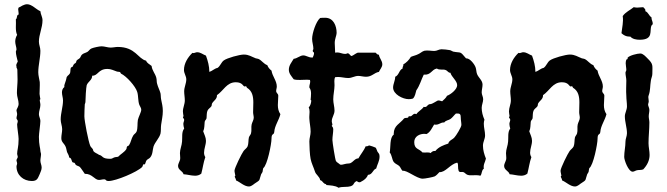

<svg xmlns="http://www.w3.org/2000/svg" viewBox="-20 -820 3153 908"><path d="M181 -724C181 -740 172 -752 171 -767C151 -775 131 -800 108 -800C95 -800 79 -790 68 -784C67 -781 66 -779 66 -776C66 -768 69 -760 68 -751C57 -750 63 -733 55 -729C57 -706 51 -676 61 -655C55 -645 52 -634 52 -623C52 -611 58 -596 58 -587C58 -582 55 -579 55 -576C55 -562 61 -542 64 -529C62 -523 57 -518 57 -512C57 -510 57 -508 58 -506C56 -500 62 -496 62 -490C62 -474 63 -459 63 -444C63 -423 60 -401 60 -380C60 -362 68 -346 68 -329C68 -315 58 -304 58 -299C58 -293 61 -287 61 -280C61 -274 58 -268 58 -261C58 -256 64 -253 64 -247C64 -241 61 -236 61 -231C61 -218 68 -176 68 -163C68 -123 61 -111 61 -92C61 -88 64 -83 64 -78C64 -72 58 -68 58 -62C58 -57 61 -52 61 -47C61 -42 58 -38 58 -33C58 8 90 36 131 36C157 36 159 22 168 3C172 -7 177 -17 177 -28C177 -39 171 -49 171 -60C171 -70 174 -81 174 -91C174 -96 171 -101 171 -107C171 -118 164 -134 164 -173C164 -188 171 -233 171 -248C171 -259 164 -269 164 -280C164 -295 171 -309 171 -324C171 -332 168 -340 168 -348L171 -351C171 -352 167 -370 167 -376C167 -395 169 -413 168 -432C166 -447 161 -462 161 -478C161 -512 171 -546 171 -580C171 -595 164 -608 164 -623C164 -657 181 -689 181 -724Z M750 -295C750 -316 746 -330 742 -350C740 -359 741 -369 739 -379C735 -394 727 -408 723 -424C720 -433 722 -443 719 -453C714 -472 699 -487 697 -508C688 -516 675 -521 671 -533C632 -542 621 -598 537 -598C526 -598 515 -595 503 -595C489 -595 475 -601 460 -601C450 -601 422 -595 413 -591C405 -588 401 -580 394 -575C386 -570 374 -568 368 -562C363 -558 362 -551 358 -546C354 -541 345 -538 342 -533C340 -530 341 -526 339 -524C333 -516 332 -525 323 -504L316 -501C311 -492 315 -481 310 -472C305 -463 295 -462 294 -449C293 -441 284 -419 284 -415C284 -413 285 -410 284 -408C276 -402 273 -392 273 -383C273 -370 278 -358 278 -345C278 -315 267 -285 267 -255C267 -239 274 -224 274 -209C274 -195 270 -181 270 -167C270 -147 283 -143 290 -127C294 -119 294 -110 297 -101C300 -93 307 -85 307 -75C319 -74 318 -57 323 -53C325 -50 329 -52 332 -50C336 -47 336 -42 339 -40C345 -35 353 -35 358 -30C363 -25 376 -5 381 2C416 1 427 31 448 31C456 31 464 28 472 28C484 28 477 36 494 36C528 36 628 -6 652 -30C656 -35 655 -40 658 -43H665C669 -49 669 -57 674 -63C679 -68 686 -70 690 -75C703 -90 701 -110 706 -127C713 -148 733 -166 739 -188C742 -202 740 -216 742 -230C745 -253 750 -271 750 -295ZM648 -301C648 -290 635 -267 632 -253C629 -236 632 -213 626 -198C623 -190 614 -186 610 -179C601 -165 599 -146 590 -133C588 -130 583 -130 581 -127C578 -123 580 -118 577 -114C568 -100 550 -91 539 -79C534 -77 526 -78 519 -75C511 -72 511 -69 501 -69C460 -69 469 -83 448 -88C440 -94 429 -97 423 -104C420 -107 421 -111 419 -114C416 -120 410 -123 407 -130C398 -150 379 -249 379 -270C379 -289 380 -308 381 -327C382 -330 384 -334 384 -337C384 -351 387 -407 390 -417C396 -434 416 -441 416 -462C444 -461 444 -494 488 -494C505 -494 517 -487 532 -482C537 -480 544 -481 548 -479L552 -472C578 -460 621 -412 629 -385C635 -365 632 -343 639 -324C642 -316 648 -310 648 -301Z M1306 -280C1297 -293 1294 -308 1294 -323C1294 -338 1296 -352 1296 -367C1296 -378 1286 -379 1286 -390C1286 -397 1289 -403 1289 -411C1289 -438 1268 -459 1264 -486C1255 -493 1248 -501 1244 -512C1228 -517 1218 -534 1203 -541C1198 -543 1194 -543 1190 -544C1169 -552 1157 -562 1133 -562C1113 -562 1054 -546 1038 -534C1026 -525 1022 -508 1009 -499C994 -496 984 -484 970 -480C970 -507 963 -532 954 -557C940 -562 929 -573 912 -573C906 -573 901 -569 894 -569C893 -569 891 -570 890 -570C868 -549 850 -520 850 -489C850 -473 861 -460 861 -445C861 -425 851 -408 851 -388C851 -374 854 -360 854 -345C854 -327 845 -311 845 -293C845 -285 847 -278 848 -270L845 -267C845 -261 851 -259 851 -253C851 -247 847 -241 847 -234C847 -227 849 -219 851 -212C838 -196 843 -170 841 -151C840 -132 831 -114 831 -96C831 -86 833 -76 832 -67C830 -57 822 -45 822 -36C822 -15 844 -12 848 4C866 5 884 11 903 11C913 11 924 8 932 1C939 -25 942 -52 951 -77C947 -83 945 -90 945 -98C945 -117 954 -135 954 -154C954 -170 946 -184 941 -199C948 -214 946 -229 948 -244C949 -252 957 -254 957 -264C958 -274 957 -286 961 -296C965 -306 975 -310 980 -318C982 -322 981 -327 983 -331C991 -345 1007 -351 1006 -370C1037 -391 1052 -431 1095 -431C1128 -431 1129 -411 1137 -411C1140 -411 1142 -413 1144 -412L1148 -405C1173 -390 1178 -364 1178 -335C1178 -320 1177 -305 1177 -289C1177 -280 1180 -272 1180 -263C1180 -253 1172 -241 1170 -231C1167 -218 1171 -203 1167 -189C1165 -182 1159 -177 1157 -170C1154 -157 1156 -141 1151 -128C1147 -119 1138 -114 1132 -106C1123 -94 1089 -25 1089 -13C1089 -5 1092 3 1093 11L1090 14C1090 19 1096 26 1096 31V33C1117 42 1135 62 1158 62C1166 62 1177 54 1183 49C1215 28 1203 37 1215 4C1217 0 1221 -4 1222 -9C1223 -14 1223 -20 1225 -25C1244 -38 1264 -139 1264 -164C1264 -192 1275 -179 1277 -196C1279 -226 1299 -251 1306 -280Z M1788 -516C1788 -533 1774 -545 1772 -561C1764 -561 1761 -567 1756 -571H1672C1661 -567 1653 -559 1643 -555C1634 -557 1634 -568 1623 -568C1620 -566 1616 -565 1612 -565C1599 -565 1588 -572 1575 -572C1572 -572 1568 -571 1565 -571C1565 -586 1563 -602 1563 -617C1563 -636 1572 -653 1572 -664C1572 -698 1557 -736 1518 -736C1510 -736 1502 -736 1494 -735C1474 -718 1456 -662 1456 -636C1456 -620 1462 -605 1462 -590C1462 -585 1459 -583 1459 -580C1459 -576 1462 -573 1465 -571C1466 -563 1462 -555 1459 -548H1454C1439 -548 1428 -558 1414 -558C1399 -558 1385 -543 1369 -542C1359 -525 1346 -511 1346 -490C1346 -472 1359 -459 1369 -445C1378 -442 1389 -442 1399 -442C1414 -442 1431 -444 1446 -442L1447 -434C1447 -425 1442 -416 1443 -406C1449 -398 1451 -388 1451 -378C1451 -368 1450 -358 1449 -348L1452 -345C1452 -336 1448 -318 1440 -313C1443 -306 1444 -299 1444 -291C1444 -280 1442 -269 1443 -258C1444 -238 1449 -218 1449 -197C1449 -181 1443 -167 1443 -151C1443 -132 1445 -86 1449 -68C1453 -48 1463 -29 1469 -10C1473 6 1493 16 1494 32C1504 34 1507 44 1514 48C1517 51 1524 49 1523 55C1541 57 1566 57 1581 68C1589 65 1598 64 1607 64C1666 64 1643 45 1668 36C1670 40 1676 42 1680 42C1683 42 1686 41 1688 39C1702 32 1715 22 1720 7C1742 6 1742 -17 1759 -23C1764 -42 1775 -59 1775 -79C1775 -94 1771 -93 1765 -103C1762 -108 1760 -119 1756 -122C1753 -124 1729 -132 1727 -132C1722 -132 1719 -128 1714 -128C1713 -128 1712 -128 1710 -129C1701 -108 1686 -91 1675 -71C1658 -71 1651 -54 1636 -48C1629 -46 1621 -47 1614 -45C1607 -44 1601 -41 1594 -41C1592 -41 1590 -41 1588 -42C1582 -48 1574 -51 1569 -58C1565 -64 1552 -148 1552 -158C1552 -175 1556 -192 1556 -209C1556 -220 1549 -221 1549 -226L1552 -229C1552 -235 1549 -241 1549 -247C1549 -265 1562 -278 1562 -297C1562 -315 1556 -332 1556 -350C1556 -373 1562 -395 1562 -417C1562 -429 1559 -443 1565 -455C1569 -455 1573 -456 1578 -456C1594 -456 1611 -451 1627 -451C1644 -451 1658 -461 1674 -461C1686 -461 1698 -457 1711 -457C1739 -457 1749 -476 1772 -480C1777 -492 1788 -502 1788 -516Z M2278 -70C2270 -90 2264 -110 2264 -131C2264 -150 2274 -162 2274 -180C2274 -198 2268 -216 2268 -235C2268 -241 2269 -248 2271 -254C2263 -272 2258 -291 2258 -310C2258 -324 2265 -337 2265 -351C2265 -362 2258 -372 2258 -383C2258 -395 2262 -407 2262 -420C2262 -440 2243 -452 2236 -470C2232 -480 2233 -492 2229 -502C2224 -516 2203 -544 2186 -544H2184C2153 -581 2163 -568 2123 -576C2117 -578 2113 -582 2107 -583C2094 -585 2081 -587 2068 -587C2055 -587 2047 -579 2034 -579C2019 -579 2003 -583 1987 -580C1976 -577 1968 -568 1958 -564C1947 -558 1934 -556 1923 -551C1914 -536 1902 -524 1887 -515C1889 -507 1884 -506 1884 -500C1884 -498 1884 -498 1884 -496C1867 -489 1867 -464 1849 -457C1849 -439 1839 -423 1839 -406C1839 -374 1885 -351 1913 -351C1920 -351 1927 -352 1933 -354C1943 -364 1945 -379 1949 -393C1965 -415 1972 -443 1984 -467C2019 -464 2020 -491 2046 -496C2058 -487 2074 -494 2087 -489C2095 -487 2100 -476 2108 -476H2110C2116 -455 2142 -438 2142 -417C2142 -397 2111 -373 2094 -367C2089 -356 2079 -349 2071 -341C2065 -342 2060 -345 2054 -345L2049 -344C2044 -341 2022 -328 2018 -328C2000 -328 2002 -314 1990 -314C1988 -314 1986 -314 1984 -315C1975 -301 1958 -294 1949 -280C1947 -281 1944 -282 1942 -282C1933 -282 1928 -270 1921 -270C1919 -270 1916 -271 1913 -270L1910 -264C1904 -261 1897 -264 1891 -260C1871 -234 1842 -227 1842 -187V-183C1822 -170 1828 -121 1823 -99C1834 -86 1833 -67 1842 -54C1849 -45 1860 -42 1868 -35C1875 -28 1877 -18 1884 -12C1903 -17 1951 25 1979 25C1989 25 2027 18 2036 14C2045 9 2051 1 2058 -6C2087 -4 2108 -43 2142 -51C2146 -47 2146 -42 2146 -38C2146 13 2162 -17 2178 -2C2189 8 2194 9 2209 9C2223 9 2238 7 2252 11C2260 2 2257 -16 2268 -22C2265 -44 2274 -51 2278 -70ZM2162 -229C2162 -219 2137 -178 2129 -170C2121 -160 2103 -156 2100 -141C2078 -134 2054 -125 2039 -106C2027 -107 2024 -103 2016 -96C2012 -99 2006 -99 2001 -99C1993 -99 1985 -98 1978 -99C1962 -118 1939 -113 1939 -148C1939 -175 1965 -188 1989 -187L1997 -186C2015 -195 2023 -215 2033 -231C2055 -227 2061 -241 2079 -241H2081C2088 -251 2101 -251 2110 -257C2120 -264 2127 -275 2136 -283H2142C2156 -284 2159 -278 2159 -264C2159 -252 2162 -241 2162 -229Z M2848 -280C2839 -293 2836 -308 2836 -323C2836 -338 2838 -352 2838 -367C2838 -378 2828 -379 2828 -390C2828 -397 2831 -403 2831 -411C2831 -438 2810 -459 2806 -486C2797 -493 2790 -501 2786 -512C2770 -517 2760 -534 2745 -541C2740 -543 2736 -543 2732 -544C2711 -552 2699 -562 2675 -562C2655 -562 2596 -546 2580 -534C2568 -525 2564 -508 2551 -499C2536 -496 2526 -484 2512 -480C2512 -507 2505 -532 2496 -557C2482 -562 2471 -573 2454 -573C2448 -573 2443 -569 2436 -569C2435 -569 2433 -570 2432 -570C2410 -549 2392 -520 2392 -489C2392 -473 2403 -460 2403 -445C2403 -425 2393 -408 2393 -388C2393 -374 2396 -360 2396 -345C2396 -327 2387 -311 2387 -293C2387 -285 2389 -278 2390 -270L2387 -267C2387 -261 2393 -259 2393 -253C2393 -247 2389 -241 2389 -234C2389 -227 2391 -219 2393 -212C2380 -196 2385 -170 2383 -151C2382 -132 2373 -114 2373 -96C2373 -86 2375 -76 2374 -67C2372 -57 2364 -45 2364 -36C2364 -15 2386 -12 2390 4C2408 5 2426 11 2445 11C2455 11 2466 8 2474 1C2481 -25 2484 -52 2493 -77C2489 -83 2487 -90 2487 -98C2487 -117 2496 -135 2496 -154C2496 -170 2488 -184 2483 -199C2490 -214 2488 -229 2490 -244C2491 -252 2499 -254 2499 -264C2500 -274 2499 -286 2503 -296C2507 -306 2517 -310 2522 -318C2524 -322 2523 -327 2525 -331C2533 -345 2549 -351 2548 -370C2579 -391 2594 -431 2637 -431C2670 -431 2671 -411 2679 -411C2682 -411 2684 -413 2686 -412L2690 -405C2715 -390 2720 -364 2720 -335C2720 -320 2719 -305 2719 -289C2719 -280 2722 -272 2722 -263C2722 -253 2714 -241 2712 -231C2709 -218 2713 -203 2709 -189C2707 -182 2701 -177 2699 -170C2696 -157 2698 -141 2693 -128C2689 -119 2680 -114 2674 -106C2665 -94 2631 -25 2631 -13C2631 -5 2634 3 2635 11L2632 14C2632 19 2638 26 2638 31V33C2659 42 2677 62 2700 62C2708 62 2719 54 2725 49C2757 28 2745 37 2757 4C2759 0 2763 -4 2764 -9C2765 -14 2765 -20 2767 -25C2786 -38 2806 -139 2806 -164C2806 -192 2817 -179 2819 -196C2821 -226 2841 -251 2848 -280Z M3067 -709C3067 -718 3061 -726 3061 -736V-738C3049 -745 3046 -762 3032 -767C3034 -777 3028 -779 3022 -786C3012 -786 3003 -784 2993 -784C2988 -784 2982 -785 2977 -786C2960 -772 2938 -763 2925 -744C2929 -716 2922 -691 2919 -663C2930 -653 2941 -647 2956 -647H2961C2971 -635 2990 -632 3005 -632C3073 -632 3050 -675 3061 -699C3063 -703 3067 -702 3067 -709ZM3065 -470C3065 -511 3071 -516 3042 -544C3033 -553 3021 -567 3008 -567C2994 -567 2957 -558 2948 -547V-541L2942 -538C2940 -532 2939 -527 2939 -521C2939 -511 2942 -500 2942 -489C2942 -485 2938 -481 2938 -476C2938 -464 2942 -451 2942 -439C2942 -415 2940 -391 2942 -367C2942 -350 2945 -334 2945 -317C2945 -300 2935 -285 2935 -270C2935 -244 2945 -216 2945 -190C2945 -176 2938 -164 2938 -151C2938 -126 2932 -103 2932 -78C2932 -62 2952 -8 2972 -8C2979 -8 2986 -14 2993 -15C3003 -17 3012 -15 3022 -19C3040 -38 3052 -61 3052 -87C3052 -106 3047 -124 3047 -143C3047 -175 3051 -208 3051 -241C3051 -251 3048 -260 3048 -270C3048 -280 3051 -290 3051 -300C3051 -310 3045 -318 3045 -325C3045 -330 3048 -335 3048 -341C3048 -348 3046 -354 3046 -361C3046 -364 3047 -367 3048 -370C3056 -392 3054 -415 3058 -438C3059 -449 3065 -459 3065 -470Z"/></svg>

Font: Margarine
Style: Regular
Weight: 400
Designer: Astigmatic (AOETI)
Foundry: Astigmatic (AOETI)
Version: Version 1.000